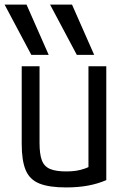

<svg xmlns="http://www.w3.org/2000/svg" viewBox="-30 -810 550 840"><path d="M107 -570 -10 -790H86L183 -570ZM306 -570 189 -790H285L382 -570ZM259 10Q185 10 142.5 -7Q100 -24 82.5 -65.5Q65 -107 65 -180V-520H143V-184Q143 -136 153 -109Q163 -82 188.5 -71Q214 -60 260 -60Q284 -60 303.5 -63Q323 -66 342.5 -73Q362 -80 385 -92L357 -42V-520H435V-22Q398 -6 355 2Q312 10 259 10Z"/></svg>

Font: M PLUS Code Latin
Style: Regular
Weight: 400
Designer: Coji Morishita
Foundry: UNDERFOREST DESIGN
Version: Version 1.002; ttfautohint (v1.8.3)